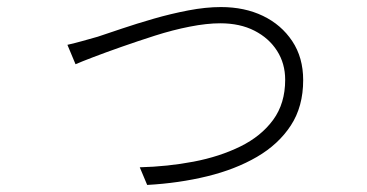

<svg xmlns="http://www.w3.org/2000/svg" viewBox="-20 -512 1040 544"><path d="M171 -385Q193 -390 212.5 -395.5Q232 -401 257 -408Q284 -417 325.5 -431Q367 -445 415.5 -459Q464 -473 513.5 -482.5Q563 -492 606 -492Q673 -492 725 -467Q777 -442 808 -395.5Q839 -349 839 -285Q839 -210 804 -156.5Q769 -103 708 -67.5Q647 -32 567 -12.5Q487 7 397 12L376 -38Q455 -40 528.5 -54Q602 -68 661 -97Q720 -126 754 -172.5Q788 -219 788 -286Q788 -332 765 -368Q742 -404 701 -425Q660 -446 604 -446Q566 -446 517.5 -436.5Q469 -427 419 -411Q369 -395 323.5 -379Q278 -363 244 -350Q210 -337 194 -330Z"/></svg>

Font: Noto Sans SC Thin Light
Style: Regular
Weight: 300
Version: Version 2.004-H2;hotconv 1.0.118;makeotfexe 2.5.65603